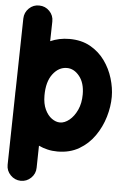

<svg xmlns="http://www.w3.org/2000/svg" viewBox="-65 -793 711 1100"><g transform="rotate(5 291.0 -243.0)"><path d="M304.7 -572.3Q374 -572.3 424.8 -543.7Q475.6 -515.1 508.8 -469Q542 -422.9 558.3 -368.4Q574.7 -314 574.7 -262.7Q574.7 -206.5 557.1 -147.2Q539.6 -87.9 504.4 -37.1Q469.2 13.7 416 44.9Q362.8 76.2 291.5 76.2Q261.2 76.2 234.4 69.8Q207.5 63.5 183.6 52.2L181.2 179.7Q180.7 213.9 155.8 238Q130.9 262.2 96.2 261.7Q62 260.7 37.8 235.8Q13.7 210.9 14.2 176.8L22 -227.1Q22 -232.4 22 -237.3Q22 -250 22.9 -263.2L30.8 -666Q31.7 -700.7 56.6 -724.9Q81.5 -749 115.7 -748Q150.4 -747.6 174.6 -722.7Q198.7 -697.8 197.8 -663.1L195.3 -549.8Q219.2 -560.5 246.6 -566.4Q273.9 -572.3 304.7 -572.3ZM304.7 -405.3Q257.3 -405.3 223.6 -360.8Q189.9 -316.4 189.9 -237.3Q189.9 -189.9 205.3 -157.2Q220.7 -124.5 244.1 -107.7Q267.6 -90.8 291.5 -90.8Q318.4 -90.8 345.2 -112.5Q372.1 -134.3 389.9 -172.9Q407.7 -211.4 407.7 -262.7Q407.7 -328.1 376.7 -366.7Q345.7 -405.3 304.7 -405.3Z"/></g></svg>

Font: Mikhak-DS1-FD Black
Style: Regular
Weight: 900
Designer: Amin Abedi
Version: Version 3.2